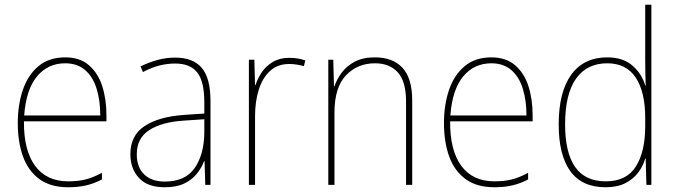

<svg xmlns="http://www.w3.org/2000/svg" viewBox="-20 -780 2851 810"><path d="M255 -538Q317 -538 355.5 -504.5Q394 -471 411.5 -416Q429 -361 429 -294V-268H81Q80 -146 128 -80.5Q176 -15 268 -15Q308 -15 339.5 -22.5Q371 -30 410 -51V-23Q378 -6 344 2Q310 10 268 10Q193 10 146 -24.5Q99 -59 77 -120Q55 -181 55 -261Q55 -338 76.5 -401Q98 -464 142.5 -501Q187 -538 255 -538ZM255 -513Q182 -513 136 -457.5Q90 -402 82 -293H403Q403 -356 387.5 -406Q372 -456 339 -484.5Q306 -513 255 -513Z M719 -537Q794 -537 831 -494Q868 -451 868 -353V0H846L843 -100H841Q830 -71 809.5 -46Q789 -21 756.5 -5.5Q724 10 675 10Q602 10 566 -29.5Q530 -69 530 -129Q530 -208 589 -247.5Q648 -287 753 -295L842 -301V-347Q842 -437 812 -474.5Q782 -512 719 -512Q687 -512 654 -504Q621 -496 583 -476L573 -500Q608 -517 644.5 -527Q681 -537 719 -537ZM754 -271Q662 -265 609.5 -231Q557 -197 557 -129Q557 -75 588 -44.5Q619 -14 675 -14Q762 -14 801.5 -71.5Q841 -129 842 -220V-277Z M1200 -536Q1238 -536 1268 -525L1262 -501Q1247 -505 1232.5 -507.5Q1218 -510 1200 -510Q1151 -510 1119 -480.5Q1087 -451 1071.5 -401Q1056 -351 1056 -290V0H1030V-528H1053L1056 -421H1058Q1067 -450 1085 -476Q1103 -502 1131.5 -519Q1160 -536 1200 -536Z M1562 -538Q1637 -538 1678 -494Q1719 -450 1719 -356V0H1693V-352Q1693 -437 1658 -475Q1623 -513 1562 -513Q1488 -513 1439.5 -462Q1391 -411 1391 -305V0H1365V-528H1386L1389 -416H1391Q1401 -446 1422 -474Q1443 -502 1477 -520Q1511 -538 1562 -538Z M2053 -538Q2115 -538 2153.5 -504.5Q2192 -471 2209.5 -416Q2227 -361 2227 -294V-268H1879Q1878 -146 1926 -80.5Q1974 -15 2066 -15Q2106 -15 2137.5 -22.5Q2169 -30 2208 -51V-23Q2176 -6 2142 2Q2108 10 2066 10Q1991 10 1944 -24.5Q1897 -59 1875 -120Q1853 -181 1853 -261Q1853 -338 1874.5 -401Q1896 -464 1940.5 -501Q1985 -538 2053 -538ZM2053 -513Q1980 -513 1934 -457.5Q1888 -402 1880 -293H2201Q2201 -356 2185.5 -406Q2170 -456 2137 -484.5Q2104 -513 2053 -513Z M2535 10Q2435 10 2386 -58Q2337 -126 2337 -255Q2337 -392 2390 -465Q2443 -538 2542 -538Q2609 -538 2649 -502.5Q2689 -467 2702 -419H2704Q2703 -448 2702.5 -474.5Q2702 -501 2702 -527V-760H2728V0H2707L2704 -111H2702Q2693 -79 2672 -51.5Q2651 -24 2617.5 -7Q2584 10 2535 10ZM2536 -15Q2623 -15 2662.5 -77.5Q2702 -140 2702 -248V-283Q2702 -392 2662 -452.5Q2622 -513 2542 -513Q2456 -513 2410 -448Q2364 -383 2364 -255Q2364 -137 2406 -76Q2448 -15 2536 -15Z"/></svg>

Font: Noto Sans Bengali SemiCondensed Thin
Style: Regular
Weight: 100
Width: 4
Designer: Joana Ranito - Universal Thirst; Jelle Bosma - Monotype Design Team
Foundry: Universal Thirst ehf.
Version: Version 3.000; ttfautohint (v1.8.4.7-5d5b)